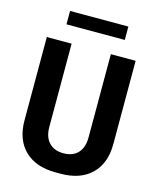

<svg xmlns="http://www.w3.org/2000/svg" viewBox="-126 -942 852 1040"><g transform="rotate(15 300.0 -422.5)"><path d="M287 10Q175 10 113 -50.5Q51 -111 51 -219V-686H190V-219Q190 -163 219 -132Q248 -101 300 -101Q353 -101 381.5 -132Q410 -163 410 -219V-686H549V-219Q549 -111 487 -50.5Q425 10 314 10ZM136 -780V-855H463V-780Z"/></g></svg>

Font: Chivo Mono Medium SemiBold
Style: Regular
Weight: 600
Monospace: yes
Version: Version 1.008